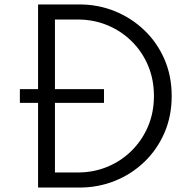

<svg xmlns="http://www.w3.org/2000/svg" viewBox="-20 -845 876 865"><path d="M151.5 0V-381.5H69.5V-443.5H151.5V-825H337.5Q422.5 -825 497.5 -794.5Q572.5 -764 630.2 -708.8Q688 -653.5 720.8 -578.2Q753.5 -503 753.5 -412.5Q753.5 -322 720.8 -246.5Q688 -171 630.5 -115.8Q573 -60.5 497.8 -30.2Q422.5 0 337.5 0ZM227.5 -68H331Q401.5 -68 463.5 -93.5Q525.5 -119 572.8 -165.8Q620 -212.5 646.8 -275.2Q673.5 -338 673.5 -412.5Q673.5 -487 647 -549.8Q620.5 -612.5 573 -659.2Q525.5 -706 463.5 -731.5Q401.5 -757 331 -757H227.5V-443.5H448.5V-381.5H227.5Z"/></svg>

Font: Spartan Thin
Style: Regular
Weight: 400
Version: Version 1.004